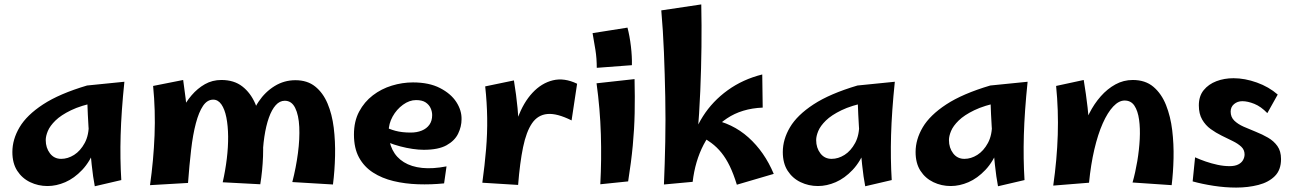

<svg xmlns="http://www.w3.org/2000/svg" viewBox="-20 -828 5854 869"><path d="M195 14Q153 14 116.5 -3.5Q80 -21 58 -55Q36 -89 36 -140Q36 -197 68.5 -252Q101 -307 175 -355.5Q249 -404 374 -441L417 -365Q347 -351 301.5 -329Q256 -307 231 -282.5Q206 -258 196.5 -235Q187 -212 187 -194Q187 -159 206 -134Q225 -109 257 -109Q287 -109 315.5 -127Q344 -145 363.5 -181Q383 -217 382 -271L441 -309Q435 -220 411.5 -158.5Q388 -97 352 -59Q316 -21 275.5 -3.5Q235 14 195 14ZM409 15Q401 -26 395 -82.5Q389 -139 384.5 -198Q380 -257 377.5 -310Q375 -363 374 -398.5Q373 -434 374 -441L543 -458Q529 -323 526 -216Q523 -109 529 -13Z M1158 6 988 -3Q1000 -56 1006.5 -109.5Q1013 -163 1012.5 -211Q1012 -259 1004.5 -296.5Q997 -334 982 -355.5Q967 -377 945 -377Q918 -377 899 -349Q880 -321 866.5 -270Q853 -219 845 -150Q837 -81 831 0L756 -166Q759 -203 770.5 -244.5Q782 -286 801 -325.5Q820 -365 847 -396.5Q874 -428 907.5 -447Q941 -466 982 -466Q1039 -466 1076.5 -437Q1114 -408 1135.5 -358.5Q1157 -309 1165 -247.5Q1173 -186 1170.5 -120.5Q1168 -55 1158 6ZM831 0 659 10Q675 -103 679.5 -215.5Q684 -328 673 -439L809 -466Q822 -378 828.5 -302Q835 -226 835.5 -153.5Q836 -81 831 0ZM1487 7 1303 -4Q1320 -70 1328.5 -135Q1337 -200 1334.5 -253.5Q1332 -307 1316 -339.5Q1300 -372 1269 -372Q1246 -372 1228 -352Q1210 -332 1197 -295.5Q1184 -259 1176.5 -209Q1169 -159 1168 -98L1111 -270Q1121 -324 1150.5 -368Q1180 -412 1223 -438.5Q1266 -465 1317 -465Q1371 -465 1406.5 -436.5Q1442 -408 1462.5 -359.5Q1483 -311 1490.5 -250Q1498 -189 1496.5 -122.5Q1495 -56 1487 7Z M1990 2Q1931 8 1872 6Q1813 4 1761 -8.5Q1709 -21 1668.5 -47Q1628 -73 1605 -115Q1582 -157 1582 -219Q1582 -279 1605.5 -323Q1629 -367 1667.5 -396.5Q1706 -426 1753.5 -440.5Q1801 -455 1849 -455Q1922 -455 1971.5 -429.5Q2021 -404 2045.5 -366Q2070 -328 2069 -288Q2069 -255 2053.5 -223Q2038 -191 2001 -170.5Q1964 -150 1898 -150Q1875 -150 1847.5 -154Q1820 -158 1791.5 -165.5Q1763 -173 1737 -183.5Q1711 -194 1693 -207L1719 -256Q1740 -244 1769.5 -236Q1799 -228 1839 -228Q1867 -228 1889 -237Q1911 -246 1923.5 -263.5Q1936 -281 1936 -307Q1936 -323 1929 -338.5Q1922 -354 1906.5 -364.5Q1891 -375 1863 -375Q1833 -375 1804 -354Q1775 -333 1757 -300.5Q1739 -268 1739 -232Q1739 -185 1756.5 -150Q1774 -115 1808 -94Q1842 -73 1890.5 -68Q1939 -63 2001 -75Z M2325 9 2296 -141Q2299 -227 2324 -295.5Q2349 -364 2390 -408Q2431 -452 2482.5 -464.5Q2534 -477 2592 -449L2567 -283Q2501 -316 2457.5 -312Q2414 -308 2388 -270Q2362 -232 2347.5 -162Q2333 -92 2325 9ZM2325 9 2163 -1Q2174 -81 2180 -152.5Q2186 -224 2185 -294Q2184 -364 2176 -437L2306 -464Q2317 -397 2322.5 -338.5Q2328 -280 2330 -225Q2332 -170 2330.5 -113Q2329 -56 2325 9Z M2681 -521Q2681 -564 2675 -601.5Q2669 -639 2662 -678L2820 -703Q2830 -665 2835.5 -618.5Q2841 -572 2840 -533ZM2823 -7 2697 6Q2703 -106 2699.5 -220.5Q2696 -335 2680 -451L2852 -470Q2854 -389 2852.5 -316.5Q2851 -244 2844 -169.5Q2837 -95 2823 -7Z M3315 8Q3300 -41 3283 -76Q3266 -111 3245.5 -136.5Q3225 -162 3199.5 -181Q3174 -200 3143 -217L3195 -289Q3295 -271 3367.5 -206Q3440 -141 3482 -41ZM3115 -5 3101 -152Q3118 -233 3161.5 -301.5Q3205 -370 3273.5 -419.5Q3342 -469 3430 -491L3432 -341Q3337 -337 3270 -292Q3203 -247 3164.5 -173Q3126 -99 3115 -5ZM3115 -5 2985 7Q2989 -86 2991 -186.5Q2993 -287 2991 -389.5Q2989 -492 2985 -591.5Q2981 -691 2973 -781L3154 -808Q3158 -620 3149.5 -416.5Q3141 -213 3115 -5Z M3682 14Q3640 14 3603.5 -3.5Q3567 -21 3545 -55Q3523 -89 3523 -140Q3523 -197 3555.5 -252Q3588 -307 3662 -355.5Q3736 -404 3861 -441L3904 -365Q3834 -351 3788.5 -329Q3743 -307 3718 -282.5Q3693 -258 3683.5 -235Q3674 -212 3674 -194Q3674 -159 3693 -134Q3712 -109 3744 -109Q3774 -109 3802.5 -127Q3831 -145 3850.5 -181Q3870 -217 3869 -271L3928 -309Q3922 -220 3898.5 -158.5Q3875 -97 3839 -59Q3803 -21 3762.5 -3.5Q3722 14 3682 14ZM3896 15Q3888 -26 3882 -82.5Q3876 -139 3871.5 -198Q3867 -257 3864.5 -310Q3862 -363 3861 -398.5Q3860 -434 3861 -441L4030 -458Q4016 -323 4013 -216Q4010 -109 4016 -13Z M4283 14Q4241 14 4204.5 -3.5Q4168 -21 4146 -55Q4124 -89 4124 -140Q4124 -197 4156.5 -252Q4189 -307 4263 -355.5Q4337 -404 4462 -441L4505 -365Q4435 -351 4389.5 -329Q4344 -307 4319 -282.5Q4294 -258 4284.5 -235Q4275 -212 4275 -194Q4275 -159 4294 -134Q4313 -109 4345 -109Q4375 -109 4403.5 -127Q4432 -145 4451.5 -181Q4471 -217 4470 -271L4529 -309Q4523 -220 4499.5 -158.5Q4476 -97 4440 -59Q4404 -21 4363.5 -3.5Q4323 14 4283 14ZM4497 15Q4489 -26 4483 -82.5Q4477 -139 4472.5 -198Q4468 -257 4465.5 -310Q4463 -363 4462 -398.5Q4461 -434 4462 -441L4631 -458Q4617 -323 4614 -216Q4611 -109 4617 -13Z M5283 10 5106 -2Q5119 -48 5127.5 -99Q5136 -150 5138.5 -198.5Q5141 -247 5135.5 -286.5Q5130 -326 5114.5 -349.5Q5099 -373 5070 -373Q5044 -373 5018.5 -346Q4993 -319 4971 -269.5Q4949 -220 4933 -151.5Q4917 -83 4909 -1L4860 -133Q4862 -178 4875 -224.5Q4888 -271 4910 -314.5Q4932 -358 4962 -392Q4992 -426 5028.5 -446Q5065 -466 5107 -466Q5164 -466 5200.5 -435Q5237 -404 5257.5 -352.5Q5278 -301 5285.5 -238.5Q5293 -176 5291.5 -111.5Q5290 -47 5283 10ZM4909 -1 4747 12Q4764 -107 4767.5 -218Q4771 -329 4760 -439L4885 -466Q4896 -399 4902.5 -341.5Q4909 -284 4911.5 -230.5Q4914 -177 4913 -121Q4912 -65 4909 -1Z M5575 21Q5525 21 5473 13Q5421 5 5378 -7L5389 -116Q5411 -106 5437 -97Q5463 -88 5491 -82Q5519 -76 5545 -76Q5569 -76 5584 -83.5Q5599 -91 5606 -103.5Q5613 -116 5613 -129Q5613 -150 5598 -164Q5583 -178 5559.5 -189.5Q5536 -201 5509.5 -214Q5483 -227 5459.5 -244Q5436 -261 5421 -287Q5406 -313 5406 -351Q5406 -393 5428 -420Q5450 -447 5485.5 -460.5Q5521 -474 5563 -474Q5614 -474 5668.5 -454.5Q5723 -435 5763 -400L5716 -316Q5687 -346 5657 -358Q5627 -370 5603 -370Q5581 -370 5565.5 -357Q5550 -344 5550 -323Q5550 -298 5566.5 -282Q5583 -266 5609 -254.5Q5635 -243 5664 -231.5Q5693 -220 5719 -205Q5745 -190 5761.5 -167Q5778 -144 5778 -108Q5778 -59 5750 -31Q5722 -3 5675.5 9Q5629 21 5575 21Z"/></svg>

Font: Marhey Medium
Style: Regular
Weight: 500
Designer: Nur Syamsi & Bustanul Arifin
Foundry: Namelatype
Version: Version 1.000